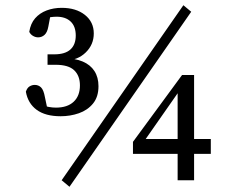

<svg xmlns="http://www.w3.org/2000/svg" viewBox="-20 -690 900 735"><path d="M489 -101V-147L677 -403H723V0H660V-353H674L528 -144L519 -158H787V-101ZM246 25 216 0 682 -670 712 -645ZM162 -482H188Q229 -482 249.5 -500.5Q270 -519 270 -554Q270 -589 250.5 -607.5Q231 -626 197 -626Q187 -626 175 -624.5Q163 -623 146 -618L175 -641L165 -588Q161 -566 150.5 -556.5Q140 -547 126 -547Q116 -547 106.5 -552.5Q97 -558 92 -568Q97 -600 114.5 -620Q132 -640 158.5 -650Q185 -660 216 -660Q271 -660 305 -633Q339 -606 339 -562Q339 -519 308 -489Q277 -459 232 -459L225 -467Q267 -467 296.5 -454.5Q326 -442 341.5 -418Q357 -394 357 -360Q357 -319 336 -293.5Q315 -268 282 -256.5Q249 -245 212 -245Q154 -245 120.5 -269.5Q87 -294 79 -339Q84 -354 93.5 -359.5Q103 -365 113 -365Q127 -365 137 -355.5Q147 -346 152 -318L164 -261L138 -288Q154 -283 167.5 -280.5Q181 -278 194 -278Q238 -278 262 -300.5Q286 -323 286 -363Q286 -400 264 -421Q242 -442 193 -442H162Z"/></svg>

Font: Adobe Variable Font Prototype
Style: Regular
Weight: 389
Designer: Frank Grießhammer
Foundry: Adobe
Version: Version 1.004;hotconv 1.0.113;makeotfexe 2.5.65598